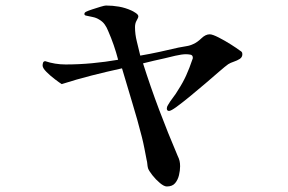

<svg xmlns="http://www.w3.org/2000/svg" viewBox="-20 -692 1040 694"><path d="M856 -496Q856 -485 846.5 -479Q837 -473 825 -469Q813 -465 805 -460Q795 -453 772.5 -433.5Q750 -414 722 -390Q694 -366 666.5 -343.5Q639 -321 618.5 -306Q598 -291 591 -291Q583 -291 583 -300Q583 -306 587 -312Q595 -326 605.5 -339.5Q616 -353 624 -367Q641 -393 653 -419.5Q665 -446 675 -476Q677 -480 677 -483Q677 -493 668 -494.5Q659 -496 652 -496Q638 -496 613.5 -490.5Q589 -485 574 -481Q555 -477 536 -472.5Q517 -468 497 -463Q524 -378 555.5 -294.5Q587 -211 622 -129Q627 -119 629 -110.5Q631 -102 631 -91Q631 -76 627 -59Q623 -42 613 -30Q603 -18 583 -18Q573 -18 558 -30.5Q543 -43 530.5 -59Q518 -75 515 -84Q513 -92 512.5 -99.5Q512 -107 510 -114Q506 -135 502 -155.5Q498 -176 493 -196Q477 -259 458 -321Q439 -383 421 -445Q366 -433 311 -419Q256 -405 203 -388Q195 -393 178.5 -405.5Q162 -418 148 -432Q134 -446 134 -455Q134 -460 135.5 -465Q137 -470 143 -471Q179 -459 217 -459Q265 -459 313 -463.5Q361 -468 407 -476Q400 -503 391 -529Q382 -555 371 -580Q366 -593 358.5 -603.5Q351 -614 339 -621Q328 -628 315 -630.5Q302 -633 289 -636Q285 -638 285 -641Q285 -647 292 -650Q298 -653 313 -658Q328 -663 343 -667.5Q358 -672 363 -672Q387 -672 410 -668Q433 -664 455 -654Q460 -652 470 -645.5Q480 -639 480 -633Q480 -628 474 -618Q468 -608 468 -594Q468 -568 474.5 -542.5Q481 -517 487 -491Q522 -497 556.5 -504.5Q591 -512 625 -520Q639 -523 653 -525Q667 -527 679 -533Q693 -539 708 -553.5Q723 -568 738 -568Q748 -568 770.5 -556.5Q793 -545 815 -531Q837 -517 846 -510Q851 -507 853.5 -504.5Q856 -502 856 -496Z"/></svg>

Font: Kaisei HarunoUmi
Style: Regular
Weight: 400
Designer: Font-Kai, 金井和夫
Foundry: KAZUO KANAI
Version: Version 5.003